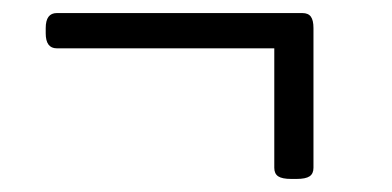

<svg xmlns="http://www.w3.org/2000/svg" viewBox="-20 -351 600 294"><path d="M426 -77Q412 -77 406 -81Q400 -85 400 -94V-277H67Q50 -277 50 -300V-308Q50 -331 67 -331H443Q452 -331 456 -325.5Q460 -320 460 -308V-94Q460 -85 454 -81Q448 -77 434 -77Z"/></svg>

Font: Asap Light
Style: Regular
Weight: 300
Designer: Pablo Cosgaya
Foundry: Omnibus-Type
Version: Version 3.001